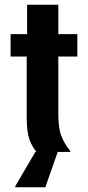

<svg xmlns="http://www.w3.org/2000/svg" viewBox="-20 -645 373 815"><path d="M278.3 0H135Q115.8 -22.5 104.6 -54.2Q93.3 -85.8 93.3 -149.2V-405H25V-500H95V-625H227.5V-500H308.3V-405H227.5V-163.3Q227.5 -97.5 242.5 -62.5Q257.5 -27.5 278.3 -5ZM172.5 150H45V145L130 0H225Z"/></svg>

Font: Familjen Grotesk Variable
Style: Regular
Weight: 400
Designer: Anders Wikstroem, Jonas Baeckman, Matilda Gysing, Kristian Moeller
Foundry: Familjen STHLM AB
Version: Version 2.000